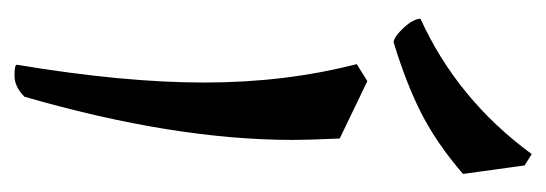

<svg xmlns="http://www.w3.org/2000/svg" viewBox="-270 -488 770 271"><g transform="rotate(90 115.5 -352.0)"><path d="M175 -446Q177 -402 177 -380Q177 -212 116 -1Q102 13 86.5 13Q71 13 71 10V9Q96 -141 96 -255Q96 -369 70 -470L94 -485ZM213 -707 225 -620Q182 -583 140 -561.5Q98 -540 39 -522Q31 -523 18.5 -536.5Q6 -550 6 -560Q120 -612 197 -717Z"/></g></svg>

Font: Julee
Style: Regular
Weight: 400
Version: Version 1.001